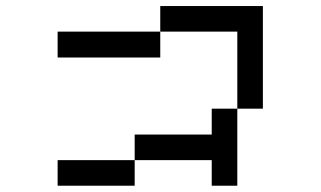

<svg xmlns="http://www.w3.org/2000/svg" viewBox="-20 -629 1040 623"><path d="M167 -442.4V-526.4H500V-442.4ZM167 -26.4V-109.4H417V-26.4ZM500 -526.4V-609.4H833V-276.4H750V-526.4ZM750 -276.4V-26.4H667V-109.4H417V-192.4H667V-276.4Z"/></svg>

Font: KH Dot Kodenmachou 12
Style: Regular
Weight: 400
Designer: Original version for X68000 by Keitarou Hiraki (http://hp.vector.co.jp/authors/VA000874/) / TrueType conversion by Homem
Version: Version 1.00.20150527